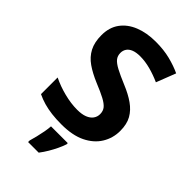

<svg xmlns="http://www.w3.org/2000/svg" viewBox="-280 -814 1125 1125"><g transform="rotate(45 283.0 -251.5)"><path d="M528 -207Q528 -147 497.5 -97.5Q467 -48 407.5 -19Q348 10 257 10Q212 10 175.5 5.5Q139 1 107.5 -8Q76 -17 47 -31V-169Q96 -145 153 -130.5Q210 -116 261 -116Q300 -116 325 -126Q350 -136 362.5 -153.5Q375 -171 375 -193Q375 -219 361 -236Q347 -253 316 -269.5Q285 -286 231 -308Q174 -332 134.5 -359.5Q95 -387 74 -427Q53 -467 53 -526Q53 -590 85 -634Q117 -678 174 -701Q231 -724 306 -724Q372 -724 425.5 -710.5Q479 -697 521 -677L474 -556Q432 -575 387.5 -587Q343 -599 302 -599Q269 -599 247.5 -590.5Q226 -582 215.5 -566.5Q205 -551 205 -531Q205 -506 219 -489Q233 -472 265 -455Q297 -438 352 -415Q408 -392 447 -364.5Q486 -337 507 -300Q528 -263 528 -207ZM361 71Q353 95 341 120Q329 145 314 170.5Q299 196 280 221H192V208Q198 188 204.5 161.5Q211 135 216 108Q221 81 222 61H361Z"/></g></svg>

Font: Noto Sans Lao
Style: Bold
Weight: 700
Designer: Monotype Design Team
Foundry: Monotype Imaging Inc.
Version: Version 2.003